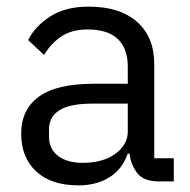

<svg xmlns="http://www.w3.org/2000/svg" viewBox="-20 -548 574 580"><path d="M460 0Q415 0 395.5 -24Q376 -48 371 -84H366Q349 -36 310 -12Q271 12 217 12Q135 12 89.5 -30Q44 -72 44 -144Q44 -217 97.5 -256Q151 -295 264 -295H366V-346Q366 -401 336 -430Q306 -459 244 -459Q197 -459 165.5 -438Q134 -417 113 -382L65 -427Q86 -469 132 -498.5Q178 -528 248 -528Q342 -528 394 -482Q446 -436 446 -354V-70H505V0ZM230 -56Q260 -56 285 -63Q310 -70 328 -83Q346 -96 356 -113Q366 -130 366 -150V-235H260Q191 -235 159.5 -215Q128 -195 128 -157V-136Q128 -98 155.5 -77Q183 -56 230 -56Z"/></svg>

Font: Aneliza
Style: Regular
Weight: 400
Designer: Mike Abbink, Paul van der Laan, Pieter van Rosmalen
Foundry: Bold Monday
Version: Version 3.001;September 8, 2019;FontCreator 11.5.0.2425 64-b